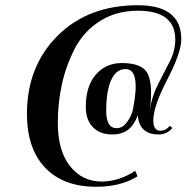

<svg xmlns="http://www.w3.org/2000/svg" viewBox="-20 -629 713 734"><path d="M497 24 506 45Q442 85 348 85Q222 85 152.5 12Q83 -61 83 -194Q83 -375 200 -492Q317 -609 507 -609Q673 -609 673 -479Q673 -428 619.5 -325Q566 -222 566 -168Q566 -129 594 -129Q615 -130 629 -148L639 -140Q619 -115 587 -115Q512 -115 507 -188Q492 -150 469 -132.5Q446 -115 408 -115Q363 -115 335.5 -142.5Q308 -170 308 -221Q308 -299 346 -343.5Q384 -388 446 -388Q526 -388 545.5 -345.5Q565 -303 553 -210Q561 -263 586 -310.5Q611 -358 630.5 -397Q650 -436 650 -478Q650 -588 507 -588Q424 -588 361.5 -548Q299 -508 265.5 -442.5Q232 -377 216.5 -306Q201 -235 201 -160Q201 -52 248 6.5Q295 65 368 65Q435 65 497 24ZM426 -139Q449 -139 466.5 -163.5Q484 -188 488 -210Q519 -365 460 -365Q424 -365 405 -323Q386 -281 386 -205Q386 -139 426 -139Z"/></svg>

Font: Sail
Style: Regular
Weight: 400
Designer: Miguel Hernandez
Foundry: Miguel Hernandez
Version: Version 1.002